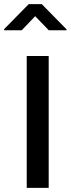

<svg xmlns="http://www.w3.org/2000/svg" viewBox="-51 -911 342 931"><path d="M185.1 -639.6V0H78.6V-639.6ZM271.5 -764.2H185.5L119.6 -832.5L54.2 -764.2H-30.8V-770L88.4 -891.1H151.4L271.5 -769Z"/></svg>

Font: Yantramanav Medium
Style: Regular
Weight: 500
Version: Version 1.001;PS 1.0;hotconv 1.0.72;makeotf.lib2.5.5900; ttf